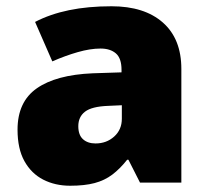

<svg xmlns="http://www.w3.org/2000/svg" viewBox="-20 -583 663 613"><path d="M336 -563Q441 -563 500 -511Q559 -459 559 -363V0H427L390 -73H386Q363 -44 338.5 -25.5Q314 -7 282 1.5Q250 10 204 10Q156 10 118 -9.5Q80 -29 58 -68.5Q36 -108 36 -169Q36 -258 97.5 -301Q159 -344 276 -349L368 -352V-360Q368 -397 350 -412.5Q332 -428 301 -428Q268 -428 228 -416.5Q188 -405 147 -387L92 -513Q140 -538 200.5 -550.5Q261 -563 336 -563ZM325 -245Q273 -243 251.5 -226.5Q230 -210 230 -180Q230 -152 245 -138.5Q260 -125 285 -125Q320 -125 344.5 -147Q369 -169 369 -204V-247Z"/></svg>

Font: Noto Sans Hebrew Thin Black
Style: Regular
Weight: 900
Version: Version 3.001